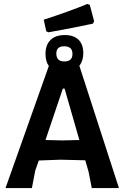

<svg xmlns="http://www.w3.org/2000/svg" viewBox="-20 -955 640 975"><path d="M424 -935 436 -930 458 -847 452 -835Q361 -815 227 -791L215 -796L202 -855Q326 -895 424 -935ZM309 -777Q355 -777 379 -753Q403 -729 403 -686Q403 -646 383 -621L584 0H446L430 -82L413 -141L287 -144L177 -140L159 -89L142 0H8L228 -620Q211 -643 211 -681Q211 -727 236.5 -752Q262 -777 309 -777ZM306 -720Q266 -720 266 -683Q266 -643 307 -643Q348 -643 348 -681Q348 -720 306 -720ZM299 -505 211 -244 297 -242 383 -244 308 -505Z"/></svg>

Font: Alegreya Sans SC
Style: Bold
Weight: 700
Designer: Juan Pablo del Peral
Foundry: Huerta Tipografica
Version: Version 2.007